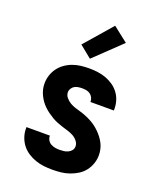

<svg xmlns="http://www.w3.org/2000/svg" viewBox="-144 -859 788 954"><g transform="rotate(20 250.0 -381.5)"><path d="M249 8Q226 8 203.5 5.5Q181 3 159.5 -4.5Q138 -12 118.5 -24.5Q99 -37 85 -55Q71 -73 63.5 -95Q56 -117 56 -140V-147H180V-145Q180 -133 186.5 -122.5Q193 -112 203.5 -106.5Q214 -101 225.5 -99Q237 -97 249 -97Q260 -97 271.5 -98.5Q283 -100 293.5 -105Q304 -110 311 -119Q318 -128 318 -140Q318 -155 307.5 -168Q297 -181 283 -188.5Q269 -196 254 -200.5Q239 -205 224.5 -209.5Q210 -214 195 -220Q180 -226 166.5 -234Q153 -242 140.5 -251Q128 -260 116.5 -271Q105 -282 96 -294.5Q87 -307 80 -321.5Q73 -336 69.5 -351Q66 -366 66 -382Q66 -404 73 -425.5Q80 -447 93 -464.5Q106 -482 124.5 -495Q143 -508 164 -515.5Q185 -523 207 -525.5Q229 -528 251 -528Q273 -528 295.5 -525Q318 -522 338.5 -514.5Q359 -507 377.5 -494.5Q396 -482 409.5 -464Q423 -446 429.5 -424.5Q436 -403 436 -380V-373H312V-375Q312 -386 307 -396Q302 -406 293 -412.5Q284 -419 273 -421Q262 -423 251 -423Q241 -423 230.5 -421.5Q220 -420 211 -415Q202 -410 196 -400.5Q190 -391 190 -381Q190 -365 200.5 -352.5Q211 -340 224.5 -332Q238 -324 253 -319.5Q268 -315 283 -310.5Q298 -306 312.5 -300Q327 -294 341 -286.5Q355 -279 367.5 -269.5Q380 -260 391 -249Q402 -238 411.5 -225.5Q421 -213 428 -199Q435 -185 438.5 -169.5Q442 -154 442 -138Q442 -116 434.5 -94Q427 -72 413 -54Q399 -36 379.5 -24Q360 -12 338.5 -4.5Q317 3 294.5 5.5Q272 8 249 8ZM236 -574 172 -626 298 -771 377 -709Z"/></g></svg>

Font: Iosevka Term Curly Extrabold
Style: Regular
Weight: 800
Designer: Belleve Invis
Foundry: Belleve Invis
Version: Version 32.3.0